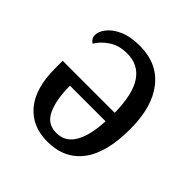

<svg xmlns="http://www.w3.org/2000/svg" viewBox="-152 -669 801 801"><g transform="rotate(45 248.5 -268.0)"><path d="M239 10Q149 10 97.5 -51Q46 -112 46 -230V-274H353Q351 -384 316 -435Q281 -486 215 -486Q167 -486 134 -464Q101 -442 84 -413Q77 -416 71 -424.5Q65 -433 65 -446Q65 -466 83 -489.5Q101 -513 137.5 -529.5Q174 -546 230 -546Q333 -546 390 -474Q447 -402 447 -272Q447 -131 393 -60.5Q339 10 239 10ZM240 -42Q292 -42 319.5 -88.5Q347 -135 351 -222H141Q141 -141 163.5 -91.5Q186 -42 240 -42Z"/></g></svg>

Font: Noto Serif SemiCondensed
Style: Regular
Weight: 400
Width: 4
Designer: Monotype Design Team
Foundry: Monotype Imaging Inc.
Version: Version 2.013